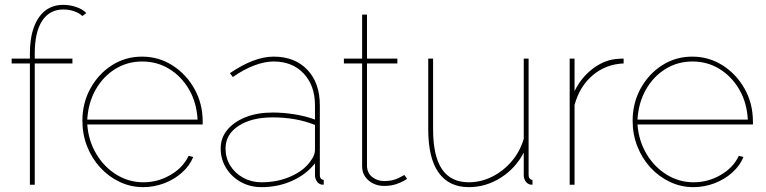

<svg xmlns="http://www.w3.org/2000/svg" viewBox="-20 -760 3153 790"><path d="M103 0V-499H28V-519H103V-540Q103 -603 119.5 -648Q136 -693 166.5 -716.5Q197 -740 240 -740Q269 -740 295.5 -730.5Q322 -721 335 -706L319 -694Q307 -706 285.5 -713.5Q264 -721 241 -721Q184 -721 153.5 -674.5Q123 -628 123 -540V-519H278V-499H123V0Z M569 10Q518 10 472.5 -11.5Q427 -33 392.5 -70.5Q358 -108 338.5 -157.5Q319 -207 319 -263Q319 -336 352 -396Q385 -456 440.5 -491.5Q496 -527 564 -527Q633 -527 689.5 -491Q746 -455 780 -394.5Q814 -334 814 -259Q814 -256 814 -253.5Q814 -251 814 -248H339Q344 -181 376 -127Q408 -73 459 -41.5Q510 -10 570 -10Q630 -10 682 -40.5Q734 -71 756 -119L775 -114Q761 -79 729.5 -50.5Q698 -22 656 -6Q614 10 569 10ZM339 -268H793Q789 -338 758 -391.5Q727 -445 677 -476Q627 -507 565 -507Q504 -507 454 -476Q404 -445 373.5 -391Q343 -337 339 -268Z M888 -149Q888 -193 915.5 -226Q943 -259 991 -278Q1039 -297 1102 -297Q1146 -297 1192.5 -289.5Q1239 -282 1276 -268V-327Q1276 -408 1229.5 -457.5Q1183 -507 1106 -507Q1069 -507 1025.5 -490.5Q982 -474 938 -443L926 -459Q976 -493 1021 -510Q1066 -527 1106 -527Q1193 -527 1244.5 -473Q1296 -419 1296 -327V-40Q1296 -30 1300.5 -25Q1305 -20 1312 -20V0Q1306 0 1303 -0.5Q1300 -1 1298 -2Q1288 -6 1282 -16.5Q1276 -27 1276 -40V-88Q1240 -42 1182 -16Q1124 10 1056 10Q1009 10 971 -11Q933 -32 910.5 -68.5Q888 -105 888 -149ZM1261 -102Q1269 -113 1272.5 -123.5Q1276 -134 1276 -143V-246Q1236 -262 1192.5 -269.5Q1149 -277 1102 -277Q1015 -277 961.5 -242Q908 -207 908 -149Q908 -110 927.5 -78.5Q947 -47 981 -28.5Q1015 -10 1056 -10Q1123 -10 1178.5 -35Q1234 -60 1261 -102Z M1655 -24Q1655 -24 1642.5 -16.5Q1630 -9 1609 -2Q1588 5 1560 5Q1536 5 1515.5 -5Q1495 -15 1482.5 -33Q1470 -51 1470 -75V-499H1395V-519H1470V-700H1490V-519H1615V-499H1490V-75Q1492 -46 1513 -30.5Q1534 -15 1560 -15Q1595 -15 1619 -27Q1643 -39 1644 -40Z M1742 -228V-519H1762V-228Q1762 -118 1798.5 -64Q1835 -10 1909 -10Q1959 -10 2005 -33Q2051 -56 2085.5 -96.5Q2120 -137 2135 -189V-519H2155V-40Q2155 -31 2159.5 -25.5Q2164 -20 2171 -20V0Q2165 0 2162 -0.5Q2159 -1 2157 -2Q2147 -6 2141 -16.5Q2135 -27 2135 -40V-132Q2101 -67 2040 -28.5Q1979 10 1909 10Q1827 10 1784.5 -50Q1742 -110 1742 -228Z M2546 -499Q2473 -496 2419 -450.5Q2365 -405 2344 -328V0H2324V-519H2344V-385Q2371 -440 2416.5 -475.5Q2462 -511 2513 -517Q2523 -518 2531.5 -518.5Q2540 -519 2546 -519Z M2833 10Q2782 10 2736.5 -11.5Q2691 -33 2656.5 -70.5Q2622 -108 2602.5 -157.5Q2583 -207 2583 -263Q2583 -336 2616 -396Q2649 -456 2704.5 -491.5Q2760 -527 2828 -527Q2897 -527 2953.5 -491Q3010 -455 3044 -394.5Q3078 -334 3078 -259Q3078 -256 3078 -253.5Q3078 -251 3078 -248H2603Q2608 -181 2640 -127Q2672 -73 2723 -41.5Q2774 -10 2834 -10Q2894 -10 2946 -40.5Q2998 -71 3020 -119L3039 -114Q3025 -79 2993.5 -50.5Q2962 -22 2920 -6Q2878 10 2833 10ZM2603 -268H3057Q3053 -338 3022 -391.5Q2991 -445 2941 -476Q2891 -507 2829 -507Q2768 -507 2718 -476Q2668 -445 2637.5 -391Q2607 -337 2603 -268Z"/></svg>

Font: Raleway Thin Thin
Style: Regular
Weight: 250
Version: Version 4.026